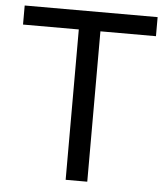

<svg xmlns="http://www.w3.org/2000/svg" viewBox="-52 -776 716 823"><g transform="rotate(5 305.5 -364.5)"><path d="M354 -647V0H261V-647H21V-729H593V-647Z"/></g></svg>

Font: Ekushey Bangla
Style: Regular
Weight: 400
Designer: Al Mamun Sumon
Foundry: Al Mamun Sumon
Version: Version 1.0